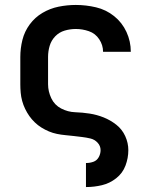

<svg xmlns="http://www.w3.org/2000/svg" viewBox="-20 -550 616 775"><path d="M327 205H328Q360 205 391.5 197.5Q423 190 449 169.5Q475 149 486.5 118.5Q498 88 498 56Q498 27 485.5 -0.5Q473 -28 449.5 -46.5Q426 -65 398.5 -76Q371 -87 342 -91.5Q313 -96 283.5 -97Q254 -98 227 -112Q200 -126 187 -153.5Q174 -181 174 -210V-320Q174 -343 180.5 -365Q187 -387 203 -403.5Q219 -420 241 -426.5Q263 -433 286 -433Q313 -433 339 -424Q365 -415 380.5 -391.5Q396 -368 396 -341H508Q508 -383 490.5 -421Q473 -459 440.5 -485Q408 -511 367.5 -520.5Q327 -530 286 -530Q251 -530 216.5 -523Q182 -516 151.5 -498Q121 -480 100 -451.5Q79 -423 70.5 -389Q62 -355 62 -320V-210Q62 -193 63.5 -176Q65 -159 69.5 -142.5Q74 -126 81.5 -110.5Q89 -95 98.5 -81.5Q108 -68 120.5 -56Q133 -44 147.5 -35Q162 -26 177.5 -19.5Q193 -13 210 -9.5Q227 -6 244 -4.5Q261 -3 277.5 -1Q294 1 311 3Q328 5 345 9Q362 13 374 26Q386 39 386 56Q386 71 378.5 84.5Q371 98 357 103Q343 108 328 108H327Z"/></svg>

Font: Iosevka Sparkle Semibold
Style: Regular
Weight: 600
Designer: Belleve Invis
Foundry: Belleve Invis
Version: Version 4.5.0; ttfautohint (v1.8.3)